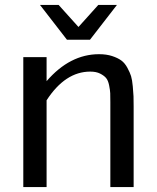

<svg xmlns="http://www.w3.org/2000/svg" viewBox="-20 -763 640 783"><path d="M430 -347Q430 -371 429.5 -383Q429 -395 425 -415Q421 -435 412.5 -445Q404 -455 388 -463Q372 -471 348 -471Q246 -471 170 -354V0H75V-530H170V-432Q265 -542 384 -542Q414 -542 437 -534.5Q460 -527 474.5 -516.5Q489 -506 499.5 -486.5Q510 -467 514.5 -452.5Q519 -438 521.5 -411Q524 -384 524.5 -370.5Q525 -357 525 -329V0H430ZM300 -653 381 -743H457L347 -601H253L143 -743H219Z"/></svg>

Font: Edlo
Style: Regular
Weight: 400
Monospace: yes
Version: Version 0.01